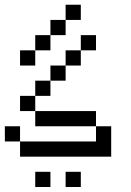

<svg xmlns="http://www.w3.org/2000/svg" viewBox="-20 -832 540 790"><path d="M187.5 -62.5V-125H125V-62.5ZM312.5 -62.5V-125H250V-62.5ZM375 -625V-687.5H312.5V-625H250V-562.5H187.5V-500H125V-437.5H62.5V-375H125V-312.5H375V-250H62.5V-187.5H437.5Q437.5 -187.5 437.5 -312.5H375V-375H125V-437.5H187.5V-500H250V-562.5H312.5V-625ZM312.5 -750V-812.5H250V-750H187.5V-687.5H125V-625H62.5V-562.5H125V-625H187.5V-687.5H250V-750ZM62.5 -250V-312.5H0V-250Z"/></svg>

Font: Unifont
Style: Regular
Weight: 500
Version: Version 15.1.04